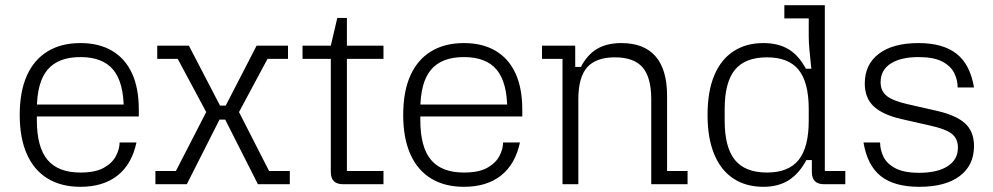

<svg xmlns="http://www.w3.org/2000/svg" viewBox="-20 -710 3828 740"><path d="M290 10Q216 10 163.5 -22Q111 -54 83.5 -116Q56 -178 56 -267Q56 -357 83.5 -418.5Q111 -480 163.5 -512Q216 -544 290 -544Q361 -544 411.5 -514.5Q462 -485 488.5 -428Q515 -371 515 -287V-261H101V-307H485L457 -272V-288Q457 -392 416.5 -441Q376 -490 290 -490Q204 -490 163 -441Q122 -392 122 -288V-247Q122 -143 163 -94Q204 -45 290 -45Q348 -45 380.5 -63.5Q413 -82 427 -109Q441 -136 441 -161H506Q488 -77 433 -33.5Q378 10 290 10Z M579 0V-51H658L785 -298L784 -261L665 -483H586V-534H708L828 -303H850L969 -534H1090V-483H1011L892 -261L891 -298L1017 -51H1097V0H974L848 -249H826L700 0Z M1302 0Q1255 0 1255 -47V-534L1280 -641H1317V-51H1458V0ZM1146 -483V-534H1458V-483Z M1768 10Q1694 10 1641.5 -22Q1589 -54 1561.5 -116Q1534 -178 1534 -267Q1534 -357 1561.5 -418.5Q1589 -480 1641.5 -512Q1694 -544 1768 -544Q1839 -544 1889.5 -514.5Q1940 -485 1966.5 -428Q1993 -371 1993 -287V-261H1579V-307H1963L1935 -272V-288Q1935 -392 1894.5 -441Q1854 -490 1768 -490Q1682 -490 1641 -441Q1600 -392 1600 -288V-247Q1600 -143 1641 -94Q1682 -45 1768 -45Q1826 -45 1858.5 -63.5Q1891 -82 1905 -109Q1919 -136 1919 -161H1984Q1966 -77 1911 -33.5Q1856 10 1768 10Z M2148 0V-483H2069V-534H2197V-452H2219Q2243 -499 2281 -521.5Q2319 -544 2375 -544Q2462 -544 2506.5 -493Q2551 -442 2551 -341V-51H2630V0H2490V-327Q2490 -412 2456.5 -450.5Q2423 -489 2350 -489Q2277 -489 2243 -450.5Q2209 -412 2209 -327V0Z M2922 10Q2855 10 2806.5 -22Q2758 -54 2732.5 -116Q2707 -178 2707 -267Q2707 -357 2732.5 -418.5Q2758 -480 2806.5 -512Q2855 -544 2922 -544Q2980 -544 3019.5 -520Q3059 -496 3086 -445H3107Q3102 -492 3099.5 -520Q3097 -548 3097 -571V-639H3003V-690H3159V-51H3238V0H3156Q3109 0 3109 -47V-93H3088Q3060 -41 3020 -15.5Q2980 10 2922 10ZM2936 -45Q3019 -45 3058 -93.5Q3097 -142 3097 -245V-289Q3097 -393 3058 -441Q3019 -489 2936 -489Q2852 -489 2812.5 -441Q2773 -393 2773 -289V-245Q2773 -142 2812.5 -93.5Q2852 -45 2936 -45Z M3523 10Q3427 10 3375 -31Q3323 -72 3308 -161H3372Q3372 -133 3385 -106Q3398 -79 3431 -61.5Q3464 -44 3523 -44Q3593 -44 3632.5 -69.5Q3672 -95 3672 -141Q3672 -176 3648 -194.5Q3624 -213 3565 -226L3455 -251Q3381 -268 3347 -300.5Q3313 -333 3313 -388Q3313 -462 3367.5 -503Q3422 -544 3520 -544Q3614 -544 3666.5 -503Q3719 -462 3734 -373H3671Q3671 -401 3658 -428Q3645 -455 3612 -472.5Q3579 -490 3520 -490Q3452 -490 3413 -465Q3374 -440 3374 -393Q3374 -359 3398 -340Q3422 -321 3480 -308L3590 -283Q3665 -266 3699.5 -234.5Q3734 -203 3734 -147Q3734 -73 3679 -31.5Q3624 10 3523 10Z"/></svg>

Font: Mozilla Headline ExtraLight
Style: Regular
Weight: 200
Designer: Studio DRAMA
Foundry: Studio DRAMA
Version: Version 1.000